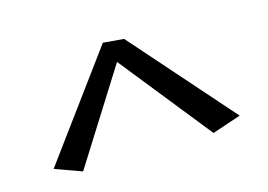

<svg xmlns="http://www.w3.org/2000/svg" viewBox="-56 -798 722 517"><g transform="rotate(-15 305.5 -539.5)"><path d="M319 -695 120 -379 45 -406 261 -700ZM566 -415 486 -388 271 -657 319 -695Z"/></g></svg>

Font: Marhey Light
Style: Regular
Weight: 300
Designer: Nur Syamsi & Bustanul Arifin
Foundry: Namelatype
Version: Version 1.000